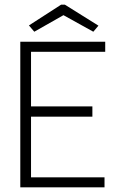

<svg xmlns="http://www.w3.org/2000/svg" viewBox="-20 -803 540 823"><path d="M67 0V-624H431V-581H113V-347H376V-303H113V-43H428V0ZM127 -667 104 -694 242 -783H258L402 -693L380 -667L252 -738Z"/></svg>

Font: Inconsolata Light
Style: Regular
Weight: 300
Designer: Raph Levien, Cyreal, Brenton Simpson
Foundry: Raph Levien, Cyreal, Google
Version: Version 3.001